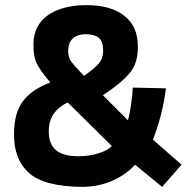

<svg xmlns="http://www.w3.org/2000/svg" viewBox="-20 -722 741 752"><path d="M316 -702Q222 -701 167 -662Q112 -622 111 -551Q110 -504 123 -475Q137 -446 177 -399Q105 -372 70 -326Q35 -280 35 -198Q33 -100 93 -45Q153 9 304 10Q368 9 422 -15Q475 -39 509 -77L615 10L691 -77L579 -175Q594 -212 609 -267Q623 -321 630 -376L500 -379Q499 -350 493 -310Q487 -270 481 -251L383 -349Q456 -397 488 -436Q521 -475 520 -540Q520 -619 467 -660Q415 -702 316 -702ZM287 -110Q228 -110 199 -134Q171 -158 171 -207Q171 -248 190 -276Q210 -304 245 -321L418 -150Q401 -132 364 -121Q327 -110 287 -110ZM247 -521Q247 -556 266 -572Q284 -588 316 -588Q349 -588 367 -574Q384 -559 384 -525Q384 -492 366 -472Q348 -452 309 -425L292 -443Q270 -466 258 -482Q247 -498 247 -521Z"/></svg>

Font: RazerF5
Style: Bold
Weight: 700
Foundry: Razer Inc.
Version: Version 1.000;PS 001.001;hotconv 1.0.56